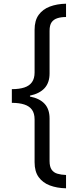

<svg xmlns="http://www.w3.org/2000/svg" viewBox="-20 -852 431 1038"><path d="M44 -370Q84 -370 111.5 -379Q139 -388 153 -408Q167 -428 167 -460V-691Q167 -741 189 -771.5Q211 -802 249.5 -816.5Q288 -831 337 -832V-760Q310 -760 290 -753.5Q270 -747 259 -731.5Q248 -716 248 -685V-455Q248 -405 221 -375.5Q194 -346 142 -335V-330Q194 -320 221 -291Q248 -262 248 -211V18Q248 49 259 65Q270 81 290 87Q310 93 337 94V166Q288 165 249.5 150.5Q211 136 189 105.5Q167 75 167 25V-206Q167 -239 153 -258.5Q139 -278 111.5 -287Q84 -296 44 -296Z"/></svg>

Font: hingl115
Style: Book
Weight: 400
Designer: Jelle Bosma - Monotype Design Team
Foundry: Monotype Imaging Inc.
Version: Version 2.003